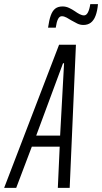

<svg xmlns="http://www.w3.org/2000/svg" viewBox="-60 -903 491 923"><path d="M-40 0 224 -688H305L275 0H218L227 -198H93L18 0ZM114 -251H229L248 -599H243ZM171 -770Q176 -806 184 -828.5Q192 -851 205.5 -861.5Q219 -872 241 -872Q257 -872 272 -865Q287 -858 300 -849Q311 -841 322.5 -835Q334 -829 344 -829Q355 -829 362.5 -843Q370 -857 374 -883H411Q408 -850 399.5 -827.5Q391 -805 376.5 -794Q362 -783 341 -783Q325 -783 311 -790Q297 -797 283 -805Q272 -812 260 -818.5Q248 -825 237 -825Q226 -825 219 -811.5Q212 -798 208 -770Z"/></svg>

Font: Saira UltraCondensed
Style: Italic
Weight: 400
Width: 1
Italic angle: -12°
Designer: Hector Gatti with collaboration of the Omnibus-Type team
Foundry: Omnibus-Type
Version: Version 1.101